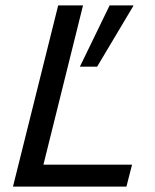

<svg xmlns="http://www.w3.org/2000/svg" viewBox="-20 -695 578 715"><path d="M28.3 0 196.7 -675H289.2L141.7 -81.7H471.7L450.8 0ZM277.5 -446.7 388.3 -675H476.7L475.8 -671.7L341.7 -446.7Z"/></svg>

Font: Funnel Sans
Style: Italic
Weight: 400
Italic angle: -14.036°
Version: Version 1.000; Beta; Release 5; Build 24; ttfautohint (v1.8.